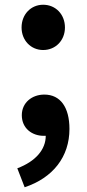

<svg xmlns="http://www.w3.org/2000/svg" viewBox="-20 -577 365 810"><path d="M162 -366C215 -366 254 -407 254 -461C254 -516 215 -557 162 -557C110 -557 71 -516 71 -461C71 -407 110 -366 162 -366ZM84 213C204 173 273 84 273 -33C273 -124 235 -178 167 -178C115 -178 72 -144 72 -91C72 -35 116 -4 164 -4C167 -4 170 -4 173 -4C173 54 130 104 53 133Z"/></svg>

Font: Source Han Sans Old Style Bold
Style: Regular
Weight: 700
Designer: Ryoko NISHIZUKA (kana & ideographs); Paul D. Hunt (Latin, Greek & Cyrillic); Wenlong ZHANG (bopomofo); Sandoll Communica
Foundry: Adobe Systems Incorporated
Version: Version 1.004;PS 1.004;hotconv 1.0.81;makeotf.lib2.5.63406